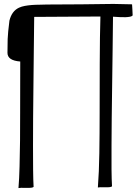

<svg xmlns="http://www.w3.org/2000/svg" viewBox="-20 -750 712 977"><path d="M219 -727Q200 -726 180 -726Q160 -726 141.5 -724.5Q123 -723 106.5 -720Q90 -717 77 -711Q40 -694 28 -645Q20 -582 19 -551Q18 -520 18 -481Q18 -442 83 -437Q82 -250 82.5 -177.5Q83 -105 82 -35Q81 35 79.5 97.5Q78 160 74 207Q81 205 113.5 206Q146 207 151 201Q149 168 148.5 114Q148 60 148 -7.5Q148 -75 148.5 -150.5Q149 -226 150 -302.5Q151 -379 152 -491.5Q153 -604 154 -664L491 -666Q488 -572 487.5 -425.5Q487 -279 487 -174Q487 -69 485.5 29Q484 127 478 204Q485 202 515 203Q545 204 550 198Q548 166 547.5 112Q547 58 547.5 -8.5Q548 -75 548.5 -150.5Q549 -226 550.5 -302.5Q552 -379 553 -492Q554 -605 555 -665Q572 -664 588.5 -663Q605 -662 618.5 -662.5Q632 -663 642 -665Q652 -667 655 -672Q655 -687 653.5 -704.5Q652 -722 652 -728L557 -730L395 -728Z"/></svg>

Font: Londrina Solid Thin
Style: Regular
Weight: 250
Designer: Marcelo Magalhaes
Foundry: Marcelo Magalhães
Version: Version 1.002